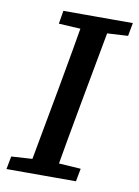

<svg xmlns="http://www.w3.org/2000/svg" viewBox="-78 -720 558 773"><g transform="rotate(10 201.0 -333.5)"><path d="M3 0 13 -53 140 -61H171L297 -53L287 0ZM88 0 154 -359Q168 -436 181.5 -513Q195 -590 208 -667H318L252 -309Q238 -232 224 -154.5Q210 -77 197 0ZM109 -613 118 -667H402L392 -613L267 -606H236Z"/></g></svg>

Font: Source Serif 4 Medium
Style: Italic
Weight: 500
Italic angle: -12°
Designer: Frank Grießhammer
Foundry: Adobe Systems Incorporated
Version: Version 4.004;hotconv 1.0.116;makeotfexe 2.5.65601